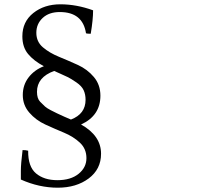

<svg xmlns="http://www.w3.org/2000/svg" viewBox="-20 -690 960 893"><path d="M152 -263Q152 -232 166.5 -217Q181 -202 189.5 -194.5Q198 -187 216 -177.5Q234 -168 245 -163Q281 -146 310 -134Q378 -160 378 -226Q378 -251 369 -270.5Q360 -290 335 -307Q310 -324 297 -330.5Q284 -337 260 -347.5Q236 -358 232 -360Q152 -331 152 -263ZM450 25Q450 97 392.5 140Q335 183 248.5 183Q162 183 77 145Q77 135 77 104Q77 73 85 8Q101 8 111 11Q110 85 147.5 116.5Q185 148 247 148Q309 148 345.5 118.5Q382 89 382 45.5Q382 2 351.5 -26.5Q321 -55 277.5 -73Q234 -91 190.5 -111Q147 -131 116.5 -166Q86 -201 86 -248Q86 -295 113 -330Q140 -365 184 -382Q137 -407 110.5 -439Q84 -471 84 -521Q84 -589 135 -629.5Q186 -670 261 -670Q336 -670 413 -642Q413 -599 402 -533Q386 -533 380 -535Q365 -634 258 -634Q208 -634 178.5 -606.5Q149 -579 149 -537.5Q149 -496 179.5 -470Q210 -444 254 -426Q298 -408 342 -388Q386 -368 416.5 -332Q447 -296 447 -245Q447 -152 357 -111Q450 -59 450 25Z"/></svg>

Font: Halant
Style: Regular
Weight: 400
Designer: Hitesh Malaviya (Devanagari), Satya Rajpurohit (Latin)
Foundry: Indian Type Foundry
Version: Version 1.101;PS 1.0;hotconv 1.0.78;makeotf.lib2.5.61930; tt